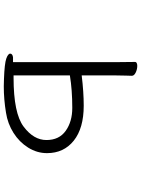

<svg xmlns="http://www.w3.org/2000/svg" viewBox="118 -870 763 1040"><g transform="rotate(90 500.0 -349.5)"><path d="M315 -700Q315 -705 321 -708Q327 -711 336 -711Q355 -711 372.5 -702.5Q390 -694 390 -682Q390 -663 389 -649L388 -593V-410Q478 -421 552 -421Q674 -421 741.5 -367Q809 -313 809 -222Q809 -168 779 -120Q749 -72 699 -40.5Q649 -9 590 0Q518 12 447 12L408 11Q324 8 297 -1.5Q270 -11 270 -23Q270 -29 275.5 -33Q281 -37 290 -38H316V-604ZM738 -219Q738 -288 688 -323.5Q638 -359 564 -359Q466 -359 388 -346V-41H401Q593 -41 665.5 -95.5Q738 -150 738 -219Z"/></g></svg>

Font: Fusion Kai T
Style: Regular
Weight: 400
Designer: Fontworks Inc.
Version: Version 24.134;May 13, 2024